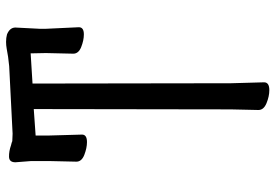

<svg xmlns="http://www.w3.org/2000/svg" viewBox="-154 -600 886 617"><g transform="rotate(-90 288.5 -292.0)"><path d="M307 131Q287 131 265 122Q243 113 243 96L245 7L246 -626L161 -620V-577L164 -471Q164 -455 140 -455Q121 -455 99 -463.5Q77 -472 77 -489L79 -578V-634L75 -685Q75 -705 92.5 -705.5Q110 -706 130 -699Q139 -697 143 -695L167 -694L384 -705Q416 -708 440 -713Q451 -715 462 -715Q475 -715 486 -712Q508 -703 508 -685L504 -607V-587L509 -481Q509 -465 486 -465Q467 -465 445.5 -473.5Q424 -482 424 -499L426 -587L425 -636L328 -630L329 8L332 114Q332 131 307 131Z"/></g></svg>

Font: ToneOZ-Pinyin-WenKai-Medium
Style: Medium
Weight: 700
Designer: Fontworks Inc.
Foundry: ToneOZ
Version: Version 0.240331